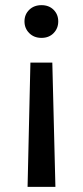

<svg xmlns="http://www.w3.org/2000/svg" viewBox="-20 -553 321 745"><path d="M98 -310H183L195 172H87ZM141 -533Q170 -533 188 -515Q206 -497 206 -470Q206 -443 188 -424.5Q170 -406 141 -406Q112 -406 93.5 -424.5Q75 -443 75 -470Q75 -497 93.5 -515Q112 -533 141 -533Z"/></svg>

Font: DM Sans 10pt Medium
Style: Regular
Weight: 500
Version: Version 4.004;gftools[0.9.30]